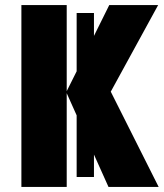

<svg xmlns="http://www.w3.org/2000/svg" viewBox="-20 -734 643 754"><path d="M349 -39V-127L406 0H603L415 -374L601 -714H409L349 -593V-683H281V-454L242 -376V-714H64V0H242V-368L281 -281V-39Z"/></svg>

Font: Noto Sans Condensed Black
Style: Regular
Weight: 900
Width: 3
Designer: Monotype Design Team
Foundry: Monotype Imaging Inc.
Version: Version 2.013